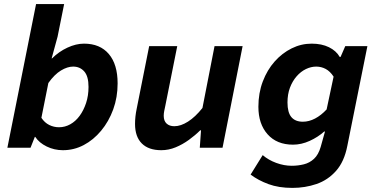

<svg xmlns="http://www.w3.org/2000/svg" viewBox="-20 -721 1840 937"><path d="M287 12Q245 12 208 -6Q171 -24 152 -53H150L129 0H16L156 -701H293L261 -542L232 -436H234Q267 -469 309 -488.5Q351 -508 390 -508Q468 -508 511 -457.5Q554 -407 554 -314Q554 -246 532.5 -187Q511 -128 473.5 -83Q436 -38 388.5 -13Q341 12 287 12ZM268 -100Q297 -100 323 -114.5Q349 -129 368.5 -155.5Q388 -182 400 -218Q412 -254 412 -297Q412 -349 391 -372.5Q370 -396 337 -396Q309 -396 277.5 -377Q246 -358 216 -316L182 -146Q198 -122 220.5 -111Q243 -100 268 -100Z M767 12Q705 12 672 -21Q639 -54 639 -116Q639 -134 641 -152.5Q643 -171 647 -190L708 -496H845L787 -206Q784 -192 781.5 -179.5Q779 -167 779 -156Q779 -131 793 -118Q807 -105 831 -105Q862 -105 897.5 -127.5Q933 -150 968 -194L1027 -496H1164L1066 0H955L961 -85H957Q933 -61 902 -38.5Q871 -16 837 -2Q803 12 767 12Z M1407 196Q1340 196 1290 177.5Q1240 159 1203 131L1262 36Q1290 60 1328 74Q1366 88 1404 88Q1434 88 1462.5 81Q1491 74 1512.5 54Q1534 34 1545 -4L1566 -79H1562Q1532 -52 1491.5 -33.5Q1451 -15 1410 -15Q1331 -15 1286 -65.5Q1241 -116 1241 -200Q1241 -267 1262.5 -323.5Q1284 -380 1320.5 -421Q1357 -462 1403.5 -485Q1450 -508 1501 -508Q1550 -508 1585.5 -490.5Q1621 -473 1638 -443H1642L1665 -496H1773L1675 -9Q1660 68 1620 113Q1580 158 1524.5 177Q1469 196 1407 196ZM1458 -127Q1488 -127 1517.5 -142.5Q1547 -158 1574 -187L1608 -347Q1591 -373 1569.5 -384.5Q1548 -396 1523 -396Q1498 -396 1473 -384Q1448 -372 1427.5 -348.5Q1407 -325 1395 -293Q1383 -261 1383 -221Q1383 -172 1402 -149.5Q1421 -127 1458 -127Z"/></svg>

Font: Source Code Pro ExtraLight
Style: Bold Italic
Weight: 700
Italic angle: -11°
Monospace: yes
Version: Version 1.016;hotconv 1.0.116;makeotfexe 2.5.65601